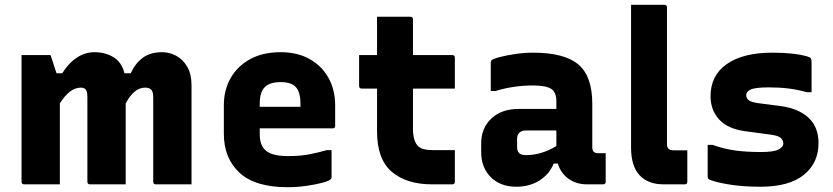

<svg xmlns="http://www.w3.org/2000/svg" viewBox="-20 -770 3480 802"><path d="M230 0H81Q70 0 70 -11V-540H191Q191 -540 199.5 -515Q208 -490 216 -464H240Q266 -506 300.5 -529Q335 -552 375 -552Q419 -552 453.5 -531.5Q488 -511 500 -464H526Q546 -507 577.5 -529.5Q609 -552 657 -552Q689 -552 717 -536.5Q745 -521 762.5 -490.5Q780 -460 780 -414V0H631Q620 0 620 -11V-363Q620 -387 611.5 -395.5Q603 -404 586 -404Q540 -404 505 -338V0H356Q345 0 345 -11V-363Q345 -389 337.5 -396.5Q330 -404 318 -404Q271 -404 230 -338Z M1152 -552Q1223 -552 1274 -523Q1325 -494 1352.5 -444Q1380 -394 1380 -330V-244Q1380 -234 1370 -234H1065V-210Q1065 -166 1086 -145Q1101 -130 1125.5 -124Q1150 -118 1182 -118Q1235 -118 1273 -125.5Q1311 -133 1345 -143H1365V-29Q1365 -25 1361 -21Q1354 -14 1326 -6.5Q1298 1 1259 6.5Q1220 12 1181 12Q1046 12 980.5 -48.5Q915 -109 915 -212V-330Q915 -394 943.5 -444Q972 -494 1025 -523Q1078 -552 1152 -552ZM1152 -427Q1107 -427 1086 -406Q1065 -385 1065 -337V-324H1235V-337Q1235 -387 1214 -408Q1195 -427 1152 -427Z M1880 -143V-11Q1880 0 1869 0H1784Q1678 0 1616.5 -52.5Q1555 -105 1555 -220V-400H1491Q1480 -400 1480 -411V-540H1555V-700H1694Q1705 -700 1705 -689V-540H1869Q1880 -540 1880 -529V-400H1705V-232Q1705 -180 1727 -159Q1737 -150 1752 -146.5Q1767 -143 1789 -143Z M2454 -337V-155Q2454 -142 2460 -136Q2466 -130 2479 -130H2510V-11Q2510 0 2499 0H2432Q2387 0 2354.5 -23.5Q2322 -47 2310 -87H2293Q2274 -41 2232.5 -15.5Q2191 10 2137 10Q2070 10 2030 -30Q1990 -70 1990 -134V-171Q1990 -235 2032.5 -275Q2075 -315 2147 -315H2304V-347Q2304 -385 2282 -399Q2260 -413 2207 -413Q2125 -413 2050 -390H2030V-508Q2030 -515 2033 -518Q2039 -524 2067 -531.5Q2095 -539 2133 -544.5Q2171 -550 2207 -550Q2337 -550 2395.5 -501Q2454 -452 2454 -337ZM2140 -155Q2140 -122 2176 -122Q2242 -122 2304 -160V-225H2176Q2159 -225 2149 -215Q2140 -206 2140 -192Z M2851 -11Q2851 0 2840 0H2752Q2687 0 2651.5 -38Q2616 -76 2616 -154V-750H2755Q2766 -750 2766 -739V-169Q2766 -155 2772 -149Q2779 -142 2796 -142H2851Z M3158 -135Q3214 -135 3233 -146Q3252 -157 3252 -170Q3252 -184 3241 -194Q3230 -204 3196 -208L3092 -222Q3019 -232 2983.5 -271.5Q2948 -311 2948 -368Q2948 -455 3016 -502.5Q3084 -550 3206 -550Q3253 -550 3289 -546Q3325 -542 3353 -534Q3364 -531 3367 -526Q3370 -521 3370 -510V-385H3350Q3310 -396 3272.5 -400.5Q3235 -405 3191 -405Q3134 -405 3115.5 -396Q3097 -387 3097 -373Q3097 -359 3108 -351Q3119 -343 3148 -339L3241 -327Q3315 -317 3357 -278.5Q3399 -240 3399 -172Q3399 -89 3337.5 -39.5Q3276 10 3157 10Q3086 10 3031.5 1.5Q2977 -7 2947 -18Q2940 -21 2938 -24Q2936 -27 2936 -36V-165H2956Q3004 -148 3050 -141.5Q3096 -135 3158 -135Z"/></svg>

Font: Recursive Sn Lnr St XBd
Style: Regular
Weight: 800
Version: Version 1.079;hotconv 1.0.112;makeotfexe 2.5.65598; ttfautoh